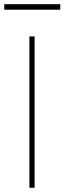

<svg xmlns="http://www.w3.org/2000/svg" viewBox="-20 -882 303 902"><path d="M263.2 -836.4H0V-862.3H263.2ZM142.6 0H118.2V-710.9H142.6Z"/></svg>

Font: Robert Sans Thin
Style: Regular
Weight: 100
Designer: Christian Robertson (extended by Adam Twardoch)
Foundry: Google
Version: Version 12.135;April 2, 2019;FontCreator 11.5.0.2425 64-bit;